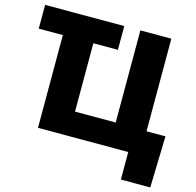

<svg xmlns="http://www.w3.org/2000/svg" viewBox="-125 -858 1181 1158"><g transform="rotate(15 465.5 -278.5)"><path d="M166 0V-579.1H15.6V-727.5H509.8V-579.1H356.4V-152.3H610.4V-727.5H803.7V-149.4H921.9L913.1 171.9H729.5V0Z"/></g></svg>

Font: Inter Tight Black
Style: Regular
Weight: 900
Designer: Rasmus Andersson
Foundry: rsms
Version: Version 3.004; ttfautohint (v1.8.4.7-5d5b)